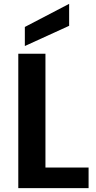

<svg xmlns="http://www.w3.org/2000/svg" viewBox="-20 -977 500 997"><path d="M75 0H440V-107H216V-698H75ZM109 -738 339 -843V-957L109 -837Z"/></svg>

Font: Matrixport Bold
Style: Regular
Weight: 600
Designer: Ninad Kale (Devanagari), Jonny Pinhorn (Latin)
Foundry: Indian Type Foundry
Version: Version 2.000;PS 1.0;hotconv 1.0.79;makeotf.lib2.5.61930; tt